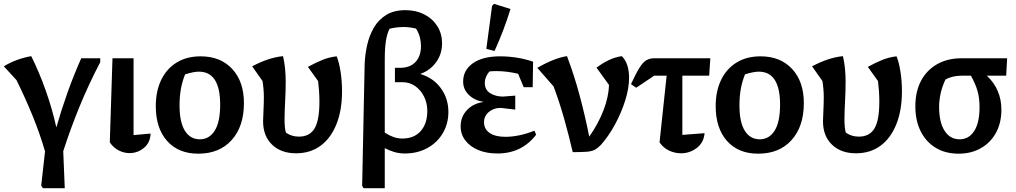

<svg xmlns="http://www.w3.org/2000/svg" viewBox="-41 -791 5304 1002"><path d="M297 191H183L174 178L194 -1Q167 -94 129 -187Q91 -280 45 -373L-21 -445Q12 -465 47.5 -478Q83 -491 122 -498Q163 -416 197.5 -319Q232 -222 253 -126Q279 -217 311 -307Q343 -397 383 -487H482V-466Q423 -354 375 -237Q327 -120 289 -2Z M532 -48 546 -487H656V-86L745 -94Q743 -46 710 -19Q677 8 635 8Q606 8 578.5 -6Q551 -20 532 -48Z M994 11Q890 11 831 -55.5Q772 -122 772 -237Q772 -316 800.5 -374.5Q829 -433 881.5 -465Q934 -497 1006 -497Q1110 -497 1171 -431Q1232 -365 1232 -253Q1232 -131 1168 -60Q1104 11 994 11ZM1002 -64Q1051 -64 1079.5 -109Q1108 -154 1108 -245Q1108 -417 997 -417Q969 -417 925 -403Q910 -366 903 -326.5Q896 -287 896 -241Q896 -153 924 -108.5Q952 -64 1002 -64Z M1504 9Q1426 9 1379 -36Q1332 -81 1332 -158Q1332 -175 1334 -213Q1336 -251 1336 -284Q1336 -325 1329 -368L1275 -445Q1321 -469 1359.5 -481.5Q1398 -494 1436 -498Q1443 -469 1446.5 -435Q1450 -401 1450 -365Q1450 -315 1447 -261.5Q1444 -208 1444 -167Q1444 -123 1451 -99Q1480 -78 1519 -78Q1575 -78 1600.5 -120.5Q1626 -163 1626 -261Q1626 -289 1624 -317Q1622 -345 1619 -368L1566 -442Q1610 -466 1644.5 -479.5Q1679 -493 1716 -497Q1729 -465 1736.5 -415.5Q1744 -366 1744 -315Q1744 -215 1714.5 -142Q1685 -69 1631.5 -30Q1578 9 1504 9Z M1856 191 1849 179 1862 -457Q1864 -506 1875 -555.5Q1886 -605 1910 -646.5Q1934 -688 1974.5 -713Q2015 -738 2075 -738Q2130 -738 2173 -716Q2216 -694 2241 -655Q2266 -616 2266 -564Q2266 -510 2235.5 -467Q2205 -424 2152 -405Q2220 -385 2259.5 -331Q2299 -277 2299 -207Q2299 -145 2270 -96Q2241 -47 2189.5 -18.5Q2138 10 2071 10Q2042 10 2015.5 2Q1989 -6 1967 -18V191ZM1967 -481V-99Q1988 -85 2011 -76.5Q2034 -68 2058 -68Q2120 -68 2154.5 -107Q2189 -146 2189 -212Q2189 -253 2172 -287Q2155 -321 2126 -341.5Q2097 -362 2060 -362H2020V-437H2046Q2099 -437 2127.5 -467.5Q2156 -498 2156 -551Q2156 -574 2150 -597Q2144 -620 2130 -642Q2095 -650 2067 -650Q2027 -650 1992 -641Q1979 -616 1973 -577.5Q1967 -539 1967 -481Z M2555 10Q2498 10 2455 -8Q2412 -26 2387.5 -58Q2363 -90 2363 -132Q2363 -181 2395.5 -216Q2428 -251 2483 -259Q2435 -267 2405.5 -296Q2376 -325 2376 -365Q2376 -425 2427 -461Q2478 -497 2569 -497Q2611 -497 2654 -490.5Q2697 -484 2741 -469L2739 -336H2692L2663 -406Q2604 -420 2548 -420Q2530 -420 2513 -418Q2489 -389 2489 -359Q2489 -322 2517.5 -304.5Q2546 -287 2584 -287L2648 -292V-219L2572 -228Q2536 -228 2510.5 -207Q2485 -186 2485 -153Q2485 -117 2514.5 -97Q2544 -77 2596 -77Q2630 -77 2667.5 -84.5Q2705 -92 2748 -109L2757 -88Q2682 10 2555 10ZM2540 -525 2497 -536 2527 -760 2537 -771 2623 -744Q2606 -688 2585 -633Q2564 -578 2540 -525Z M2948 3Q2928 -83 2904 -168.5Q2880 -254 2848 -340L2763 -437Q2852 -488 2918 -498Q2956 -398 2985 -289Q3014 -180 3034 -78Q3081 -144 3108.5 -215.5Q3136 -287 3137 -348L3072 -438Q3103 -461 3134.5 -476.5Q3166 -492 3204 -498Q3224 -478 3233 -449Q3242 -420 3242 -386Q3242 -330 3221.5 -265.5Q3201 -201 3168 -140.5Q3135 -80 3096 -36Q3079 -18 3063 -9.5Q3047 -1 3020.5 1Q2994 3 2948 3Z M3279 -333 3252 -352Q3278 -408 3296 -437Q3314 -466 3332 -476.5Q3350 -487 3374 -487H3666L3660 -396H3520V-87L3636 -96Q3632 -47 3595.5 -19Q3559 9 3513 9Q3481 9 3451 -5Q3421 -19 3401 -48L3438 -396H3373Z M3916 11Q3812 11 3753 -55.5Q3694 -122 3694 -237Q3694 -316 3722.5 -374.5Q3751 -433 3803.5 -465Q3856 -497 3928 -497Q4032 -497 4093 -431Q4154 -365 4154 -253Q4154 -131 4090 -60Q4026 11 3916 11ZM3924 -64Q3973 -64 4001.5 -109Q4030 -154 4030 -245Q4030 -417 3919 -417Q3891 -417 3847 -403Q3832 -366 3825 -326.5Q3818 -287 3818 -241Q3818 -153 3846 -108.5Q3874 -64 3924 -64Z M4426 9Q4348 9 4301 -36Q4254 -81 4254 -158Q4254 -175 4256 -213Q4258 -251 4258 -284Q4258 -325 4251 -368L4197 -445Q4243 -469 4281.5 -481.5Q4320 -494 4358 -498Q4365 -469 4368.5 -435Q4372 -401 4372 -365Q4372 -315 4369 -261.5Q4366 -208 4366 -167Q4366 -123 4373 -99Q4402 -78 4441 -78Q4497 -78 4522.5 -120.5Q4548 -163 4548 -261Q4548 -289 4546 -317Q4544 -345 4541 -368L4488 -442Q4532 -466 4566.5 -479.5Q4601 -493 4638 -497Q4651 -465 4658.5 -415.5Q4666 -366 4666 -315Q4666 -215 4636.5 -142Q4607 -69 4553.5 -30Q4500 9 4426 9Z M5185 -218Q5185 -150 5157 -98.5Q5129 -47 5078.5 -18Q5028 11 4962 11Q4893 11 4842.5 -19.5Q4792 -50 4764 -105.5Q4736 -161 4736 -236Q4736 -313 4765.5 -369Q4795 -425 4849.5 -456Q4904 -487 4979 -487H5215L5210 -396H5109Q5185 -325 5185 -218ZM4978 -396Q4929 -396 4893 -376Q4875 -337 4867.5 -301.5Q4860 -266 4860 -233Q4860 -153 4888.5 -108.5Q4917 -64 4967 -64Q5015 -64 5043 -107Q5071 -150 5071 -232Q5071 -279 5060.5 -316Q5050 -353 5026 -396Z"/></svg>

Font: Piazzolla SemiBold
Style: Regular
Weight: 600
Designer: Juan Pablo del Peral
Foundry: Huerta Tipografica
Version: Version 1.330